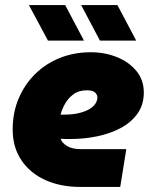

<svg xmlns="http://www.w3.org/2000/svg" viewBox="-20 -737 599 757"><path d="M296 0Q219 0 159 -27Q99 -54 64.5 -105Q30 -156 30 -227Q30 -293 53.5 -348.5Q77 -404 118.5 -445Q160 -486 216 -508.5Q272 -531 338 -531Q393 -531 440.5 -512Q488 -493 517.5 -457.5Q547 -422 547 -372Q547 -324 522 -289Q497 -254 455.5 -232Q414 -210 363 -199.5Q312 -189 259 -189Q249 -189 239 -189Q229 -189 219 -190Q224 -174 244 -161.5Q264 -149 299 -149H478L454 0ZM219 -285Q222 -285 225 -285Q228 -285 231 -285Q269 -285 295 -292Q321 -299 336 -309Q351 -319 357.5 -330.5Q364 -342 364 -352Q364 -364 354.5 -372.5Q345 -381 323 -381Q291 -381 270.5 -366Q250 -351 238 -330.5Q226 -310 221 -292Q220 -290 219.5 -288Q219 -286 219 -285ZM374 -577 300 -717H443L517 -577ZM169 -577 94 -717H237L311 -577Z"/></svg>

Font: MuseoModerno Black
Style: Italic
Weight: 900
Italic angle: -9°
Designer: Pablo Cosgaya, Héctor Gatti, Marcela Romero, and the Authors of The MuseoModerno Project.
Foundry: Omnibus-Type Team
Version: Version 1.003